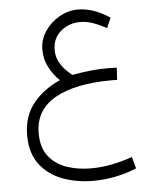

<svg xmlns="http://www.w3.org/2000/svg" viewBox="-55 -506 714 890"><g transform="rotate(-5 302.0 -61.5)"><path d="M497.1 -175.8 493.7 -119.1Q484.4 -119.6 478.5 -119.6Q472.7 -119.6 467.3 -119.6Q300.3 -119.6 205.1 -66.4Q109.9 -13.2 109.9 96.2Q109.9 162.6 141.1 202.6Q172.4 242.7 224.1 260.7Q275.9 278.8 337.4 278.8Q388.2 278.8 438.7 268.3Q489.3 257.8 530.8 242.7L545.4 296.9Q499.5 316.4 447.5 326.9Q395.5 337.4 343.8 337.4Q266.6 337.4 200.9 313Q135.3 288.6 95.5 236.1Q55.7 183.6 55.7 100.1Q55.7 14.6 101.8 -44.9Q147.9 -104.5 229.5 -141.1Q200.7 -168 180.7 -205.6Q160.6 -243.2 160.6 -289.1Q160.6 -335 186.5 -373.8Q212.4 -412.6 253.7 -436.3Q294.9 -460 341.3 -460Q375 -460 411.9 -447.8Q448.7 -435.5 488.8 -409.2L468.3 -362.3Q437.5 -379.4 406.7 -390.4Q376 -401.4 346.2 -401.4Q293.5 -401.4 255.4 -368.9Q217.3 -336.4 217.3 -282.2Q217.3 -252.9 229.2 -229.5Q241.2 -206.1 257.8 -188.7Q274.4 -171.4 289.1 -160.2Q339.8 -169.4 377.4 -173.1Q415 -176.8 454.6 -176.8Q466.3 -176.8 474.9 -176.5Q483.4 -176.3 497.1 -175.8Z"/></g></svg>

Font: Vazirmatn UI FD ExtraLight
Style: Regular
Weight: 200
Designer: Saber Rastikerdar
Foundry: Saber Rastikerdar
Version: Version 33.003